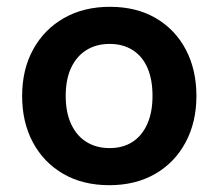

<svg xmlns="http://www.w3.org/2000/svg" viewBox="-20 -536 642 564"><path d="M301 8Q223 8 165.5 -25.5Q108 -59 76.5 -118Q45 -177 45 -254Q45 -332 77.5 -391Q110 -450 168 -483Q226 -516 303 -516Q381 -516 438 -482.5Q495 -449 526 -390Q557 -331 557 -254Q557 -177 525 -117.5Q493 -58 435.5 -25Q378 8 301 8ZM302 -101Q341 -101 369 -119Q397 -137 412.5 -171.5Q428 -206 428 -254Q428 -303 413 -337Q398 -371 369.5 -389Q341 -407 302 -407Q263 -407 234 -389Q205 -371 189 -337Q173 -303 173 -254Q173 -206 189 -171.5Q205 -137 234 -119Q263 -101 302 -101Z"/></svg>

Font: REM Medium
Style: Regular
Weight: 500
Designer: Octavio Pardo
Foundry: Ashler Design
Version: Version 1.005;gftools[0.9.28]